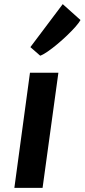

<svg xmlns="http://www.w3.org/2000/svg" viewBox="-20 -909 410 929"><path d="M49.5 0 125 -557H262.5L186 0ZM174.5 -639.5 127 -681 283.5 -889 369.5 -812Q363 -800 345.8 -780.2Q328.5 -760.5 305.2 -738.2Q282 -716 257.5 -695.5Q233 -675 211 -659.8Q189 -644.5 174.5 -639.5Z"/></svg>

Font: Merriweather Sans SemiBold
Style: Italic
Weight: 600
Italic angle: -7.5°
Designer: Eben Sorkin
Foundry: Eben Sorkin
Version: Version 2.001